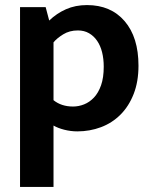

<svg xmlns="http://www.w3.org/2000/svg" viewBox="-20 -507 600 757"><path d="M285 11Q259 11 233.5 4.5Q208 -2 191 -12V230H59V-479H160L174 -426Q203 -454 240 -470.5Q277 -487 323 -487Q417 -487 471.5 -423.5Q526 -360 526 -248Q526 -185 507 -136.5Q488 -88 455 -55Q422 -22 378 -5.5Q334 11 285 11ZM287 -387Q254 -387 229 -371.5Q204 -356 191 -340V-112Q222 -87 268 -87Q290 -87 311.5 -95.5Q333 -104 350.5 -122.5Q368 -141 378.5 -171Q389 -201 389 -244Q389 -275 382.5 -301Q376 -327 363 -346Q350 -365 331 -376Q312 -387 287 -387Z"/></svg>

Font: Mukta Malar
Style: Bold
Weight: 700
Designer: Aadarsh Rajan, Girish Dalvi, Yashodeep Gholap
Foundry: Ek Type
Version: Version 2.538;PS 1.000;hotconv 16.6.51;makeotf.lib2.5.65220;